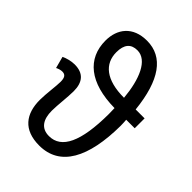

<svg xmlns="http://www.w3.org/2000/svg" viewBox="-223 -872 989 989"><g transform="rotate(45 271.5 -377.5)"><path d="M245 10C397 10 468 -126 470 -358C470 -373 469 -388 468 -401H530V-473H465C445 -666 375 -765 256 -765C153 -765 104 -699 104 -614C104 -483 200 -403 383 -401C383 -388 384 -372 384 -358C383 -156 337 -60 246 -60C189 -60 164 -100 164 -163C164 -205 173 -270 173 -314C173 -378 144 -415 79 -415C54 -415 25 -407 7 -398L24 -334C35 -340 49 -344 60 -344C81 -344 91 -332 91 -300C91 -269 81 -204 81 -159C81 -57 130 10 245 10ZM380 -473C249 -473 186 -527 186 -611C186 -668 210 -695 256 -695C329 -695 369 -596 380 -473Z"/></g></svg>

Font: Noto Sans Condensed
Style: Regular
Weight: 400
Width: 3
Designer: Monotype Design Team
Foundry: Monotype Imaging Inc.
Version: Version 2.013